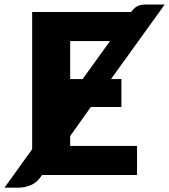

<svg xmlns="http://www.w3.org/2000/svg" viewBox="-68 -782 756 858"><path d="M245.6 -428.7H301.3L423.8 -598.6H245.6ZM245.6 -174.3V-129.9H544.4V0H119.6L109.9 13.7Q91.8 37.1 66.9 46.4Q40 56.6 18.1 56.6H-47.9L75.7 -115.2V-728.5H518.1Q523.9 -736.3 531.7 -744.1Q538.1 -750.5 544.9 -753.9Q550.8 -757.3 561 -759.8Q571.8 -761.7 582 -761.7H668L428.2 -428.7H474.6V-303.7H337.9Z"/></svg>

Font: Lato-ExtraBold
Style: Regular
Weight: 500
Designer: Lukasz Dziedzic with Adam Twardoch and Botio Nikoltchev
Foundry: tyPoland Lukasz Dziedzic
Version: ""